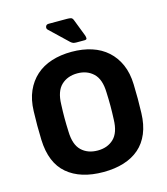

<svg xmlns="http://www.w3.org/2000/svg" viewBox="-130 -1001 964 1111"><g transform="rotate(-15 351.5 -445.5)"><path d="M352 10Q215 10 136 -57Q57 -124 52 -263Q49 -348 52 -435Q54 -503 76.5 -554Q99 -605 138 -640Q177 -675 231.5 -692.5Q286 -710 352 -710Q418 -710 472 -692.5Q526 -675 565 -640Q604 -605 626.5 -554Q649 -503 651 -435Q654 -348 651 -263Q649 -194 627.5 -142.5Q606 -91 567.5 -57.5Q529 -24 474.5 -7Q420 10 352 10ZM352 -119Q411 -119 448 -154.5Q485 -190 487 -268Q489 -313 489 -350.5Q489 -388 487 -432Q485 -510 447.5 -545.5Q410 -581 352 -581Q293 -581 255.5 -545.5Q218 -510 216 -432Q214 -388 214 -350.5Q214 -313 216 -268Q218 -190 255 -154.5Q292 -119 352 -119ZM394 -755Q382 -755 375 -757.5Q368 -760 360 -767L253 -869Q244 -877 248 -889Q252 -901 266 -901H377Q391 -901 400 -898.5Q409 -896 414 -882L453 -781Q456 -772 456 -763.5Q456 -755 442 -755Z"/></g></svg>

Font: Fz Rubik SemBd
Style: Regular
Weight: 600
Designer: Hubert and Fischer
Foundry: Hubert and Fischer
Version: Vit hóa bi FontZin.com